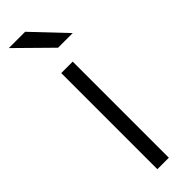

<svg xmlns="http://www.w3.org/2000/svg" viewBox="-252 -730 733 733"><g transform="rotate(-45 114.0 -364.0)"><path d="M82 -519H144V0H82ZM8 -728H96L221 -596H142Z"/></g></svg>

Font: 寒蝉端黑体 Light
Style: Regular
Weight: 300
Designer: ChillDuanSans {Warren2060}; 
Source Han Sans {Ryoko NISHIZUKA 西塚涼子 (kana, bopomofo & ideographs); Paul D. Hunt (Latin, G
Foundry: ChillType&Adobe
Version: Version 1.300;Glyphs 3.3 (3306)